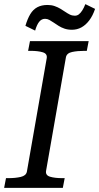

<svg xmlns="http://www.w3.org/2000/svg" viewBox="-30 -909 480 929"><path d="M100 -78 196 -627Q200 -649 177 -656Q154 -663 117 -663H106L115 -710H399L390 -663H379Q345 -663 319 -657.5Q293 -652 289 -632L193 -83Q189 -61 212 -54Q235 -47 272 -47H283L274 0H-10L-1 -47H10Q45 -47 70.5 -53Q96 -59 100 -78ZM318 -765Q298 -765 282 -770.5Q266 -776 253.5 -784Q241 -792 230 -799.5Q219 -807 209 -812.5Q199 -818 188 -818Q171 -818 159.5 -803.5Q148 -789 140 -761L93 -784Q103 -818 116.5 -840.5Q130 -863 150.5 -874Q171 -885 200 -885Q219 -885 234.5 -879.5Q250 -874 262.5 -866.5Q275 -859 286 -851.5Q297 -844 308 -838.5Q319 -833 332 -833Q343 -833 351.5 -839.5Q360 -846 368 -858.5Q376 -871 383 -889L430 -866Q419 -833 402 -810.5Q385 -788 364 -776.5Q343 -765 318 -765Z"/></svg>

Font: Roboto Serif 20pt
Style: Italic
Weight: 400
Italic angle: -10°
Designer: Greg Gazdowicz
Foundry: Commercial Type
Version: Version 1.008